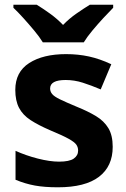

<svg xmlns="http://www.w3.org/2000/svg" viewBox="-20 -786 537 816"><path d="M459 -162Q459 -79 400.5 -34.5Q342 10 226 10Q169 10 128 2.5Q87 -5 46 -22V-145Q90 -125 141 -112Q192 -99 231 -99Q275 -99 293.5 -112Q312 -125 312 -146Q312 -160 304.5 -171Q297 -182 272 -196Q247 -210 194 -232Q143 -254 110 -275.5Q77 -297 61 -327.5Q45 -358 45 -404Q45 -480 104 -518Q163 -556 261 -556Q312 -556 358 -546Q404 -536 453 -513L408 -406Q368 -423 332 -434.5Q296 -446 259 -446Q193 -446 193 -410Q193 -397 201.5 -386.5Q210 -376 234.5 -364Q259 -352 307 -332Q354 -313 388 -292.5Q422 -272 440.5 -241.5Q459 -211 459 -162ZM162 -606Q148 -629 125.5 -656Q103 -683 79.5 -709Q56 -735 37 -753V-766H136Q162 -750 192 -728.5Q222 -707 248 -680Q274 -707 305 -728.5Q336 -750 362 -766H461V-753Q443 -735 419 -709Q395 -683 372.5 -656Q350 -629 336 -606Z"/></svg>

Font: Noto Sans Tai Tham
Style: Bold
Weight: 700
Designer: Monotype Design Team 2013. Revised by David WIlliams 2020
Foundry: Monotype Imaging Inc.
Version: Version 2.002; ttfautohint (v1.8.4.7-5d5b)